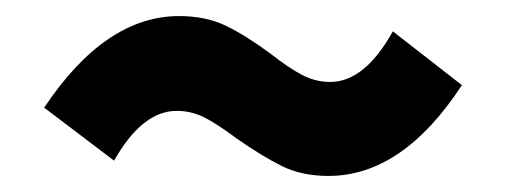

<svg xmlns="http://www.w3.org/2000/svg" viewBox="-20 -482 630 239"><path d="M274 -310Q250 -328 234 -336Q218 -344 200 -344Q157 -344 122 -282L35 -348Q111 -462 203 -462Q236 -462 261 -450Q286 -438 317 -415Q340 -397 356.5 -388.5Q373 -380 391 -380Q434 -380 469 -443L555 -376Q481 -263 389 -263Q356 -263 331.5 -275Q307 -287 274 -310Z"/></svg>

Font: Nebula Sans Bold
Style: Regular
Weight: 700
Designer: Paul D. Hunt for Adobe (as Source Sans)
Foundry: Nebula Entertainment & Broadcasting LLC
Version: Version 1.010